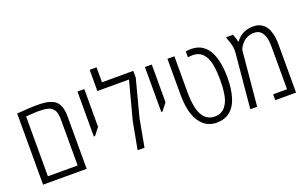

<svg xmlns="http://www.w3.org/2000/svg" viewBox="-86 -1176 2562 1597"><g transform="rotate(-20 1195.0 -377.5)"><path d="M75.7 0V-629.4Q83.5 -630.4 95.2 -631.3Q106.9 -632.3 122.6 -633.3Q162.1 -636.2 193.6 -637.9Q225.1 -639.6 248 -639.6Q294.9 -639.6 325.9 -635.7Q356.9 -631.8 383.3 -620.1Q409.2 -609.4 424.3 -592.5Q439.5 -575.7 449.2 -549.3Q455.6 -531.7 458.5 -509.8Q461.4 -487.8 461.4 -460.9V0ZM137.2 -51.8H400.4V-461.4Q400.4 -493.2 394.5 -515.4Q388.7 -537.6 376.5 -550.8Q366.2 -564.5 352.3 -571.5Q338.4 -578.6 318.4 -582Q304.2 -585.4 286.4 -586.4Q268.6 -587.4 243.7 -587.4Q224.6 -587.4 198 -585.9Q171.4 -584.5 137.2 -581.5Z M609.4 -232.4V-629.9H669.9V-295.9L620.6 -232.4Z M912.6 0 957.5 -241.7 1046.4 -577.6H766.6V-765.1H827.6V-632.8H1104.5V-572.8L1019 -246.6L973.6 0Z M1206.5 -232.4V-629.9H1267.1V-295.9L1217.8 -232.4Z M1612.8 9.8Q1578.6 9.8 1549.8 -0.2Q1521 -10.3 1498 -30.3Q1476.6 -47.9 1460 -73.5Q1443.4 -99.1 1431.2 -132.3Q1418.5 -168.9 1412.1 -214.6Q1405.8 -260.3 1405.8 -315.4V-629.9H1467.3V-315.4Q1467.3 -237.8 1478.5 -183.1Q1489.7 -128.4 1512.2 -96.7Q1530.3 -69.8 1555.4 -56.9Q1580.6 -43.9 1612.8 -43.9Q1646.5 -43.9 1671.6 -57.1Q1696.8 -70.3 1714.8 -97.2Q1739.3 -131.3 1748.8 -188Q1758.3 -244.6 1758.3 -315.4Q1758.3 -385.3 1749 -440.9Q1739.7 -496.6 1716.8 -531.7Q1697.3 -561 1670.9 -574Q1644.5 -586.9 1614.3 -586.9Q1603.5 -586.9 1592.5 -585.9Q1581.5 -585 1570.3 -583V-635.7Q1582 -637.7 1594 -638.7Q1606 -639.6 1617.2 -639.6Q1649.4 -639.6 1676.8 -631.3Q1704.1 -623 1726.1 -605Q1750.5 -586.9 1768.6 -558.6Q1786.6 -530.3 1798.3 -492.2Q1809.6 -457 1815.7 -412.8Q1821.8 -368.7 1821.8 -315.4Q1821.8 -263.7 1816.2 -220Q1810.5 -176.3 1799.3 -141.1Q1787.6 -101.1 1768.6 -72.3Q1749.5 -43.5 1724.1 -24.4Q1701.2 -7.3 1673.1 1.2Q1645 9.8 1612.8 9.8Z M1910.2 0 1954.6 -480.5Q1955.1 -486.8 1955.3 -493.7Q1955.6 -500.5 1955.6 -506.3Q1955.6 -520.5 1953.4 -534.9Q1951.2 -549.3 1946.3 -566.4Q1945.3 -570.8 1942.6 -578.9Q1939.9 -586.9 1936.8 -595.2Q1933.6 -603.5 1932.6 -606.9Q1930.7 -613.3 1928.5 -619.4Q1926.3 -625.5 1923.8 -631.3H1985.8Q1993.7 -613.8 1999.5 -595.7Q2005.4 -577.6 2008.3 -563H2013.2Q2020 -575.2 2034.7 -589.1Q2049.3 -603 2064.9 -612.8Q2081.1 -623.5 2107.7 -631.6Q2134.3 -639.6 2165.5 -639.6Q2195.3 -639.6 2218.3 -631.1Q2241.2 -622.6 2257.8 -607.4Q2269 -597.7 2278.1 -584.2Q2287.1 -570.8 2293.5 -555.2Q2304.2 -529.8 2309.6 -496.6Q2314.9 -463.4 2314.9 -423.3V0H2130.9V-51.8H2253.9V-423.3Q2253.9 -471.7 2247.8 -499.5Q2241.7 -527.3 2230 -543.9Q2221.7 -561 2209.5 -570.3Q2197.3 -579.6 2183.8 -583.3Q2170.4 -586.9 2156.7 -586.9Q2125.5 -586.9 2100.6 -576.7Q2075.7 -566.4 2060.1 -551.8Q2045.4 -537.1 2034.2 -521.5Q2022.9 -505.9 2016.1 -487.8L1970.7 0Z"/></g></svg>

Font: Open Sans SemiCondensed Light
Style: Regular
Weight: 300
Width: 4
Designer: Monotype Design Team
Foundry: Monotype Imaging Inc.
Version: Version 3.000